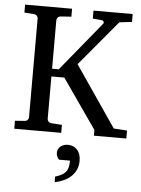

<svg xmlns="http://www.w3.org/2000/svg" viewBox="-61 -719 761 1034"><g transform="rotate(5 319.0 -201.5)"><path d="M462.9 0V-30.8L276.9 -297.9H207V-68.8Q207 -61.5 212.6 -54.7Q218.3 -47.9 229 -46.9L286.1 -43V0H32.2V-43L85 -46.9Q95.7 -47.9 100.8 -54.7Q106 -61.5 106 -68.8V-602.1Q106 -609.4 100.8 -616.2Q95.7 -623 85 -624L32.2 -627.9V-670.9H286.1V-627.9L229 -624Q218.3 -623 212.6 -616.2Q207 -609.4 207 -602.1V-339.8H243.2L460.9 -606Q464.4 -610.4 461.2 -616.2Q458 -622.1 453.1 -623L401.9 -627.9V-670.9H613.8V-627.9Q596.2 -626.5 582 -624.5Q569.8 -623 559.1 -621.8Q548.3 -620.6 545.9 -620.1L341.8 -376L565.9 -47.9L638.2 -43V0ZM397.9 142.1Q397.9 168 388.7 189Q379.4 210 362.8 225.6Q346.2 241.2 323.5 252Q300.8 262.7 273.9 268.1V237.8Q293.9 231.4 307.6 224.4Q321.3 217.3 329.8 207Q338.4 196.8 342.3 181.9Q346.2 167 346.2 145H287.1Q286.1 144 283.4 141.1Q280.8 138.2 278.3 133.3Q275.9 128.4 273.9 122.1Q272 115.7 272 107.9Q272 97.7 276.4 88.9Q280.8 80.1 288.6 74Q296.4 67.9 306.2 64.5Q315.9 61 327.1 61Q358.9 61 378.4 82.3Q397.9 103.5 397.9 142.1Z"/></g></svg>

Font: Charis SIL Phon
Style: Regular
Weight: 400
Foundry: SIL International
Version: Version 5.000